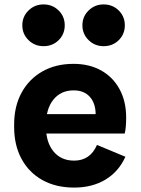

<svg xmlns="http://www.w3.org/2000/svg" viewBox="-20 -832 640 869"><path d="M315.5 17Q233 17 172 -17Q111 -51 77.5 -112.8Q44 -174.5 44 -257.5V-268.5Q44 -351 77.8 -412.8Q111.5 -474.5 172 -508.8Q232.5 -543 312.5 -543Q384.5 -543 438 -513Q491.5 -483 521.2 -428.2Q551 -373.5 551 -300Q551 -278.5 549.5 -260.2Q548 -242 544.5 -227.5H122.5V-315.5H413V-312.5Q413 -364.5 386.5 -393.8Q360 -423 313.5 -423Q255.5 -423 221.8 -381.2Q188 -339.5 188 -266.5V-259.5Q188 -188 222.2 -146.5Q256.5 -105 315.5 -105Q388 -105 419 -176L547.5 -122.5Q517.5 -55.5 457.5 -19.2Q397.5 17 315.5 17ZM177 -623Q136.9 -623 108.9 -650.5Q81 -678 81 -717.5Q81 -757 109 -784.5Q137 -812 177 -812Q217.5 -812 245.2 -784.7Q273 -757.4 273 -717.5Q273 -677.5 245.4 -650.2Q217.9 -623 177 -623ZM449 -623Q408.9 -623 380.9 -650.5Q353 -678 353 -717.5Q353 -757 381 -784.5Q409 -812 449 -812Q489.5 -812 517.2 -784.7Q545 -757.4 545 -717.5Q545 -677.5 517.4 -650.2Q489.9 -623 449 -623Z"/></svg>

Font: Google Sans Code
Style: Regular
Weight: 400
Monospace: yes
Designer: Google Sans Code Authors
Foundry: Google LLC
Version: Version 6.000